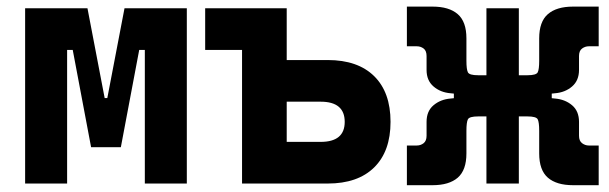

<svg xmlns="http://www.w3.org/2000/svg" viewBox="-20 -542 1798 567"><path d="M54.2 0V-517.6H238.3L289.1 -252.4H296.9L347.7 -517.6H531.7V0H407.7V-394.5H391.1L336.9 -107.4H249L194.8 -394.5H178.2V0Z M694.8 0V-394.5H585.9V-517.6H826.7V-364.7H947.8Q1036.6 -364.7 1085 -317.1Q1133.3 -269.5 1133.3 -182.1Q1133.3 -95.2 1085 -47.6Q1036.6 0 947.8 0ZM826.7 -123H926.8Q998 -123 998 -182.1Q998 -241.7 926.8 -241.7H826.7Z M1181.6 4.9V-112.3H1210.9Q1222.2 -112.3 1231 -119.1Q1239.7 -126 1239.7 -141.1V-182.1Q1239.7 -213.9 1260.3 -231.2Q1280.8 -248.5 1310.5 -251L1320.3 -252V-265.6L1310.5 -266.6Q1280.8 -269 1260.3 -286.6Q1239.7 -304.2 1239.7 -335.4V-376.5Q1239.7 -392.1 1231 -398.7Q1222.2 -405.3 1210.9 -405.3H1181.6V-522.5H1257.3Q1306.2 -522.5 1331.8 -500.2Q1357.4 -478 1357.4 -428.7V-364.3Q1357.4 -363.8 1357.4 -362.8Q1357.4 -336.9 1361.8 -328.4Q1366.2 -319.8 1392.1 -319.8H1416.5V-517.6H1512.2V-319.8H1537.6Q1563.5 -319.8 1567.9 -328.4Q1572.3 -336.9 1572.3 -362.8Q1572.3 -363.8 1572.3 -364.3V-428.7Q1572.3 -478 1597.9 -500.2Q1623.5 -522.5 1672.4 -522.5H1748V-405.3H1718.8Q1708 -405.3 1699 -398.7Q1689.9 -392.1 1689.9 -376.5V-335.4Q1689.9 -304.2 1669.4 -286.6Q1648.9 -269 1619.1 -266.6L1609.4 -265.6V-252L1619.1 -251Q1648.9 -248.5 1669.4 -231.2Q1689.9 -213.9 1689.9 -182.1V-141.1Q1689.9 -126 1699 -119.1Q1708 -112.3 1718.8 -112.3H1748V4.9H1672.4Q1623.5 4.9 1597.9 -17.3Q1572.3 -39.6 1572.3 -88.9V-153.8Q1572.3 -154.3 1572.3 -155.3Q1572.3 -181.2 1567.9 -189.7Q1563.5 -198.2 1537.6 -198.2H1512.2V0H1416.5V-198.2H1392.1Q1366.2 -198.2 1361.8 -189.7Q1357.4 -181.2 1357.4 -155.3Q1357.4 -154.3 1357.4 -153.8V-88.9Q1357.4 -39.6 1331.8 -17.3Q1306.2 4.9 1257.3 4.9Z"/></svg>

Font: Cascadia Mono
Style: Bold
Weight: 700
Monospace: yes
Designer: Aaron Bell
Foundry: Saja Typeworks
Version: Version 2404.023; ttfautohint (v1.8.4)